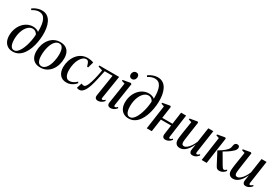

<svg xmlns="http://www.w3.org/2000/svg" viewBox="87 -2013 4672 3207"><g transform="rotate(30 2423.0 -410.0)"><path d="M210 11Q152 11 111 -15Q70 -41 48.5 -87Q27 -133 27 -194Q27 -262.5 48 -322.2Q69 -382 106.5 -427Q144 -472 194 -497.5Q244 -523 301.5 -523Q334 -523 364.5 -513.2Q395 -503.5 414.5 -487Q416 -567 407 -624.5Q398 -682 379 -718.2Q360 -754.5 332 -771.8Q304 -789 267 -789Q233 -789 201.5 -778Q170 -767 135 -744L119.5 -767.5Q144.5 -786.5 173.5 -800.8Q202.5 -815 233.5 -823Q264.5 -831 297 -831Q358.5 -831 400.8 -802Q443 -773 468.5 -722.5Q494 -672 504.2 -608Q514.5 -544 512 -473.5Q510 -407 497.5 -338.5Q485 -270 461.8 -207.5Q438.5 -145 403.2 -95.8Q368 -46.5 320 -17.8Q272 11 210 11ZM218.5 -19.5Q249.5 -19.5 276.8 -43.8Q304 -68 326.5 -109.5Q349 -151 366 -203.5Q383 -256 393.5 -313.5Q404 -371 406.5 -425.5Q401.5 -439.5 389 -454.5Q376.5 -469.5 357.5 -479.8Q338.5 -490 312.5 -490Q283 -490 256.2 -474.8Q229.5 -459.5 206.8 -431.5Q184 -403.5 167.2 -365Q150.5 -326.5 141.2 -280Q132 -233.5 132 -182Q132 -136.5 140.2 -99.5Q148.5 -62.5 167.8 -41Q187 -19.5 218.5 -19.5Z M824.5 -526Q889 -526 931.5 -501.2Q974 -476.5 995.2 -430Q1016.5 -383.5 1016.5 -318Q1016.5 -255.5 998.5 -196.5Q980.5 -137.5 945.5 -90.8Q910.5 -44 859.5 -16.5Q808.5 11 743 11Q678.5 11 635.8 -14Q593 -39 572 -85.8Q551 -132.5 551 -196.5Q551 -260.5 569.5 -319.5Q588 -378.5 623.5 -425.2Q659 -472 709.8 -499Q760.5 -526 824.5 -526ZM820 -497.5Q786.5 -497.5 760 -477.8Q733.5 -458 714 -424.2Q694.5 -390.5 682 -348.8Q669.5 -307 663.5 -262.2Q657.5 -217.5 657.5 -175.5Q657.5 -123 668.2 -87.8Q679 -52.5 699.5 -35Q720 -17.5 748.5 -17.5Q782 -17.5 808.2 -37.5Q834.5 -57.5 853.8 -90.8Q873 -124 885.5 -165.8Q898 -207.5 904.2 -251.8Q910.5 -296 910.5 -337Q910.5 -382 902.2 -418.2Q894 -454.5 874.5 -476Q855 -497.5 820 -497.5Z M1246.5 10Q1162 10 1117 -44.5Q1072 -99 1072 -188.5Q1072 -252.5 1091.2 -312.5Q1110.5 -372.5 1147 -420.8Q1183.5 -469 1236.5 -497.2Q1289.5 -525.5 1356.5 -525.5Q1383 -525.5 1414.2 -520Q1445.5 -514.5 1468.5 -504L1436.5 -391L1416.5 -392Q1404.5 -432.5 1394.5 -455Q1384.5 -477.5 1372.5 -486.5Q1360.5 -495.5 1342 -495.5Q1311 -495.5 1282 -472.8Q1253 -450 1230 -409.2Q1207 -368.5 1193.8 -313.2Q1180.5 -258 1180.5 -193Q1180.5 -148 1190.8 -113Q1201 -78 1222 -58Q1243 -38 1275.5 -38Q1301.5 -38 1325.2 -46.2Q1349 -54.5 1370.5 -69Q1392 -83.5 1411.5 -103L1424 -80Q1406 -57.5 1379.8 -36.8Q1353.5 -16 1320 -3Q1286.5 10 1246.5 10Z M1895 -74Q1892 -55 1897.5 -48.2Q1903 -41.5 1910 -41.5Q1919.5 -41.5 1931.8 -47.8Q1944 -54 1959 -70L1969 -51Q1959 -36.5 1942 -22.5Q1925 -8.5 1902.2 1.2Q1879.5 11 1852.5 11Q1823 11 1806.5 -7Q1790 -25 1795.5 -61.5L1859.5 -474H1708Q1689 -379 1671.5 -302.2Q1654 -225.5 1636 -167.8Q1618 -110 1596.5 -72Q1574.5 -33 1549.2 -12.5Q1524 8 1489.5 8Q1477.5 8 1462.8 4Q1448 0 1444.5 -3L1476.5 -103.5Q1480 -101.5 1488.5 -98.2Q1497 -95 1507 -92.5Q1517 -90 1525 -90Q1543 -90 1558 -109.2Q1573 -128.5 1585.8 -157.8Q1598.5 -187 1608 -218.5Q1617.5 -250 1624 -273.5Q1633 -309 1640.8 -344.2Q1648.5 -379.5 1654.2 -410.8Q1660 -442 1663.5 -464.5L1579.5 -491L1583 -512.5H1964.5Z M2095.5 11Q2077 11 2062.5 4Q2048 -3 2040.8 -18.8Q2033.5 -34.5 2037 -60.5Q2038.5 -71.5 2043.2 -101.8Q2048 -132 2054.8 -175Q2061.5 -218 2069 -267.5Q2076.5 -317 2084.2 -367.2Q2092 -417.5 2097.5 -461L2036.5 -480L2039.5 -498L2184 -523.5L2202.5 -511L2136.5 -75Q2133.5 -56 2140 -49Q2146.5 -42 2154.5 -42Q2165 -42 2175.2 -47.8Q2185.5 -53.5 2200.5 -70L2211 -50Q2201 -36 2184.5 -22Q2168 -8 2145.5 1.5Q2123 11 2095.5 11ZM2164 -588Q2138.5 -588 2124 -604.5Q2109.5 -621 2109.5 -644.5Q2109.5 -679.5 2128.2 -701Q2147 -722.5 2177 -722.5Q2205 -722.5 2219 -705.8Q2233 -689 2233 -666Q2233 -631.5 2214.2 -609.8Q2195.5 -588 2164 -588Z M2443.5 11Q2385.5 11 2344.5 -15Q2303.5 -41 2282 -87Q2260.5 -133 2260.5 -194Q2260.5 -262.5 2281.5 -322.2Q2302.5 -382 2340 -427Q2377.5 -472 2427.5 -497.5Q2477.5 -523 2535 -523Q2567.5 -523 2598 -513.2Q2628.5 -503.5 2648 -487Q2649.5 -567 2640.5 -624.5Q2631.5 -682 2612.5 -718.2Q2593.5 -754.5 2565.5 -771.8Q2537.5 -789 2500.5 -789Q2466.5 -789 2435 -778Q2403.5 -767 2368.5 -744L2353 -767.5Q2378 -786.5 2407 -800.8Q2436 -815 2467 -823Q2498 -831 2530.5 -831Q2592 -831 2634.2 -802Q2676.5 -773 2702 -722.5Q2727.5 -672 2737.8 -608Q2748 -544 2745.5 -473.5Q2743.5 -407 2731 -338.5Q2718.5 -270 2695.2 -207.5Q2672 -145 2636.8 -95.8Q2601.5 -46.5 2553.5 -17.8Q2505.5 11 2443.5 11ZM2452 -19.5Q2483 -19.5 2510.2 -43.8Q2537.5 -68 2560 -109.5Q2582.5 -151 2599.5 -203.5Q2616.5 -256 2627 -313.5Q2637.5 -371 2640 -425.5Q2635 -439.5 2622.5 -454.5Q2610 -469.5 2591 -479.8Q2572 -490 2546 -490Q2516.5 -490 2489.8 -474.8Q2463 -459.5 2440.2 -431.5Q2417.5 -403.5 2400.8 -365Q2384 -326.5 2374.8 -280Q2365.5 -233.5 2365.5 -182Q2365.5 -136.5 2373.8 -99.5Q2382 -62.5 2401.2 -41Q2420.5 -19.5 2452 -19.5Z M3196 -74Q3193.5 -55.5 3198.2 -48.5Q3203 -41.5 3210.5 -41.5Q3220 -41.5 3232 -47.8Q3244 -54 3258.5 -70L3269 -51Q3259 -37 3242.5 -22.8Q3226 -8.5 3203.2 1.2Q3180.5 11 3151.5 11Q3135 11 3121.2 3.8Q3107.5 -3.5 3100.2 -20Q3093 -36.5 3096.5 -63L3121.5 -243.5H2924.5L2889.5 0H2792.5L2858 -460L2799.5 -479.5L2802.5 -498L2943.5 -523.5L2962 -511L2929.5 -281H3127L3159 -512.5H3256Z M3432 11Q3401 11 3379.2 -1.5Q3357.5 -14 3346 -37.5Q3334.5 -61 3334.5 -94.5Q3334.5 -107.5 3337 -132.2Q3339.5 -157 3343.5 -185.8Q3347.5 -214.5 3351.2 -239.2Q3355 -264 3357 -276.5L3386 -460.5L3327 -480L3330 -498.5L3471 -523.5L3488.5 -511L3454.5 -277.5Q3452.5 -260.5 3449 -236.5Q3445.5 -212.5 3442 -187.5Q3438.5 -162.5 3436.2 -141.8Q3434 -121 3434 -110.5Q3434 -90 3438.8 -76.5Q3443.5 -63 3453.5 -57Q3463.5 -51 3479.5 -51Q3506.5 -51 3536.2 -75.2Q3566 -99.5 3593.8 -140.8Q3621.5 -182 3642 -233.5L3683 -514H3780L3716.5 -78.5Q3714 -61.5 3717.8 -51.5Q3721.5 -41.5 3732.5 -41.5Q3742 -41.5 3754.8 -48.8Q3767.5 -56 3781 -71.5L3791.5 -52Q3782 -38 3765.2 -23.5Q3748.5 -9 3726.5 0.8Q3704.5 10.5 3678.5 10.5Q3644 10.5 3631 -7.5Q3618 -25.5 3618.5 -48Q3618.5 -52 3620.2 -66.2Q3622 -80.5 3625 -99.8Q3628 -119 3631 -138.5Q3634 -158 3636 -172H3634.5Q3617.5 -135 3596.5 -101.8Q3575.5 -68.5 3550.2 -43.2Q3525 -18 3495.5 -3.5Q3466 11 3432 11Z M3851.5 0 3917 -460.5 3858 -480 3861.5 -498.5 4002.5 -524 4021.5 -511 3948.5 0ZM4194 10.5Q4174 10.5 4159.5 4Q4145 -2.5 4134.2 -16.5Q4123.5 -30.5 4112.5 -53L3998.5 -270Q4035.5 -292 4063.5 -310.8Q4091.5 -329.5 4112.8 -347.5Q4134 -365.5 4150.5 -385.5Q4169 -406 4175.2 -429.5Q4181.5 -453 4183.5 -470.5Q4186 -489 4194 -501.2Q4202 -513.5 4214.2 -519.5Q4226.5 -525.5 4240 -525.5Q4264 -525.5 4274 -513Q4284 -500.5 4284 -482Q4284 -464 4274.2 -446.5Q4264.5 -429 4247.5 -413Q4233 -397 4208.8 -378.5Q4184.5 -360 4156 -341.2Q4127.5 -322.5 4099.2 -306.5Q4071 -290.5 4048 -279L4078 -308L4201.5 -96.5Q4214 -75.5 4226 -60.2Q4238 -45 4251.5 -45Q4261.5 -45 4273.8 -51.5Q4286 -58 4300 -73.5L4310.5 -54.5Q4300.5 -39 4283.5 -24Q4266.5 -9 4243.8 0.8Q4221 10.5 4194 10.5Z M4459 11Q4428 11 4406.2 -1.5Q4384.5 -14 4373 -37.5Q4361.5 -61 4361.5 -94.5Q4361.5 -107.5 4364 -132.2Q4366.5 -157 4370.5 -185.8Q4374.5 -214.5 4378.2 -239.2Q4382 -264 4384 -276.5L4413 -460.5L4354 -480L4357 -498.5L4498 -523.5L4515.5 -511L4481.5 -277.5Q4479.5 -260.5 4476 -236.5Q4472.5 -212.5 4469 -187.5Q4465.5 -162.5 4463.2 -141.8Q4461 -121 4461 -110.5Q4461 -90 4465.8 -76.5Q4470.5 -63 4480.5 -57Q4490.5 -51 4506.5 -51Q4533.5 -51 4563.2 -75.2Q4593 -99.5 4620.8 -140.8Q4648.5 -182 4669 -233.5L4710 -514H4807L4743.5 -78.5Q4741 -61.5 4744.8 -51.5Q4748.5 -41.5 4759.5 -41.5Q4769 -41.5 4781.8 -48.8Q4794.5 -56 4808 -71.5L4818.5 -52Q4809 -38 4792.2 -23.5Q4775.5 -9 4753.5 0.8Q4731.5 10.5 4705.5 10.5Q4671 10.5 4658 -7.5Q4645 -25.5 4645.5 -48Q4645.5 -52 4647.2 -66.2Q4649 -80.5 4652 -99.8Q4655 -119 4658 -138.5Q4661 -158 4663 -172H4661.5Q4644.5 -135 4623.5 -101.8Q4602.5 -68.5 4577.2 -43.2Q4552 -18 4522.5 -3.5Q4493 11 4459 11Z"/></g></svg>

Font: Merriweather 120pt
Style: Italic
Weight: 400
Italic angle: -7.8°
Version: Version 2.101